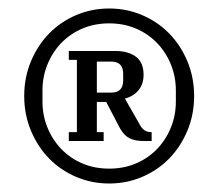

<svg xmlns="http://www.w3.org/2000/svg" viewBox="-20 -730 514 452"><path d="M142 -419H161V-589H142V-610H251Q282 -610 300 -596.5Q318 -583 318 -554Q318 -532 306 -517.5Q294 -503 274 -498L310 -435Q319 -419 335 -419H337V-398H319Q299 -398 286 -404Q273 -410 263 -427L230 -490H208V-419H224V-398H142ZM237 -333Q271 -333 299.5 -345Q328 -357 349 -378.5Q370 -400 382 -429Q394 -458 394 -491V-517Q394 -550 382 -579Q370 -608 349 -629.5Q328 -651 299.5 -663Q271 -675 237 -675Q203 -675 174.5 -663Q146 -651 125 -629.5Q104 -608 92 -579Q80 -550 80 -517V-491Q80 -458 92 -429Q104 -400 125 -378.5Q146 -357 174.5 -345Q203 -333 237 -333ZM237 -298Q196 -298 159.5 -313.5Q123 -329 96 -356.5Q69 -384 53 -422Q37 -460 37 -504Q37 -548 53 -586Q69 -624 96 -651.5Q123 -679 159.5 -694.5Q196 -710 237 -710Q278 -710 314.5 -694.5Q351 -679 378 -651.5Q405 -624 421 -586Q437 -548 437 -504Q437 -460 421 -422Q405 -384 378 -356.5Q351 -329 314.5 -313.5Q278 -298 237 -298ZM208 -512H242Q270 -512 270 -541V-556Q270 -585 242 -585H208Z"/></svg>

Font: IBM Plex Serif Medium
Style: Regular
Weight: 500
Designer: Mike Abbink, Paul van der Laan, Pieter van Rosmalen
Foundry: Bold Monday
Version: Version 2.5